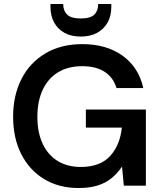

<svg xmlns="http://www.w3.org/2000/svg" viewBox="-20 -934 811 966"><path d="M375 12Q276 12 202 -33Q128 -78 87 -158.5Q46 -239 46 -347Q46 -454 88 -536.5Q130 -619 208.5 -665.5Q287 -712 394 -712Q516 -712 597 -653.5Q678 -595 701 -491H566Q551 -543 507.5 -572Q464 -601 394 -601Q323 -601 272.5 -570.5Q222 -540 195 -482.5Q168 -425 168 -346Q168 -267 195 -210Q222 -153 271 -123.5Q320 -94 386 -94Q484 -94 534 -149Q584 -204 593 -292H412V-383H714V0H603L594 -96Q571 -62 541 -37.5Q511 -13 470.5 -0.5Q430 12 375 12ZM386 -750Q339 -750 305 -768.5Q271 -787 252.5 -820.5Q234 -854 234 -898V-914H298Q298 -880 318 -860.5Q338 -841 386 -841Q435 -841 454.5 -860.5Q474 -880 474 -914H540V-898Q540 -853 521 -820Q502 -787 468 -768.5Q434 -750 386 -750Z"/></svg>

Font: DM Sans 17pt SemiBold
Style: Regular
Weight: 600
Version: Version 4.004;gftools[0.9.30]